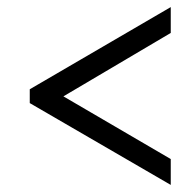

<svg xmlns="http://www.w3.org/2000/svg" viewBox="-20 -629 550 542"><path d="M462 -107 64 -338V-377L462 -609V-536L159 -357L462 -180Z"/></svg>

Font: Noto Serif Tamil SemiCondensed SemiBold
Style: Italic
Weight: 600
Width: 4
Italic angle: -12°
Designer: Indian Type Foundry, Tom Grace, and the Monotype Design Team
Foundry: Monotype Imaging Inc.
Version: Version 2.003; ttfautohint (v1.8.4.7-5d5b)